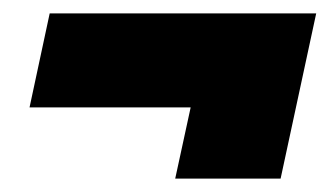

<svg xmlns="http://www.w3.org/2000/svg" viewBox="-20 -393 491 286"><path d="M264 -233H24L54 -373H451L398 -127H241Z"/></svg>

Font: Prompt Bold
Style: Bold Italic
Weight: 700
Italic angle: -12°
Designer: Katatrad Team
Foundry: CadsonDemak
Version: Version 1.000